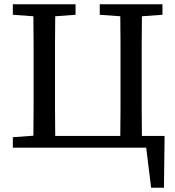

<svg xmlns="http://www.w3.org/2000/svg" viewBox="-20 -690 819 897"><path d="M446 -621V-670H739V-621L643 -614Q642 -550 642 -486.5Q642 -423 642 -359V-311Q642 -247 642 -182.5Q642 -118 643 -55H749L746 187H686L663 0H40V-49L136 -56Q137 -120 137 -183.5Q137 -247 137 -311V-359Q137 -424 137 -487.5Q137 -551 136 -614L40 -621V-670H333V-621L238 -614Q237 -550 237 -486.5Q237 -423 237 -359V-311Q237 -247 237 -182.5Q237 -118 238 -55H542Q543 -119 543 -183Q543 -247 543 -311V-359Q543 -424 543 -487.5Q543 -551 542 -614Z"/></svg>

Font: Source Serif 4 SmText
Style: Regular
Weight: 400
Designer: Frank Grießhammer
Foundry: Adobe
Version: Version 4.005;hotconv 1.1.0;makeotfexe 2.6.0